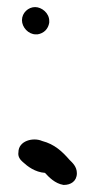

<svg xmlns="http://www.w3.org/2000/svg" viewBox="-20 -497 270 542"><path d="M32 -67C30 -55 37 -46 44 -40C58 -27 79 -11 107 -9C118 3 135 21 159 25H161C179 25 197 15 197 -8C197 -27 184 -38 176 -46C156 -69 134 -90 99 -99C74 -110 32 -100 32 -67ZM42 -440C42 -420 60 -400 81 -400H86C104 -403 116 -415 119 -433V-438C119 -460 98 -477 79 -477C60 -477 42 -461 42 -440Z"/></svg>

Font: Scribbler
Style: ExBd
Weight: 800
Designer: Mew Too
Foundry: Cannot Into Space Fonts
Version: Version 1.001